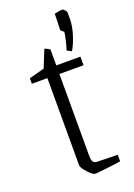

<svg xmlns="http://www.w3.org/2000/svg" viewBox="-129 -693 527 755"><g transform="rotate(-20 134.5 -315.5)"><path d="M136 10Q128 10 116.5 -0.5Q105 -11 95.5 -23.5Q86 -36 86 -44V-408H21V-431L85 -448L114 -520Q120 -520 136 -510V-443H237V-407H136V-68Q136 -47 141 -39.5Q146 -32 159 -32L243 -30V-3Q229 0 206 2.5Q183 5 162.5 7.5Q142 10 136 10ZM213 -474 194 -484Q206 -521 211 -556Q206 -560 202 -563.5Q198 -567 198 -570L200 -636Q209 -638 217 -639.5Q225 -641 234 -641Q236 -641 242.5 -634.5Q249 -628 249 -625V-597Q249 -567 238 -532Q227 -497 213 -474Z"/></g></svg>

Font: Grenze Gotisch ExtraLight
Style: Regular
Weight: 200
Designer: Renata Polastri
Foundry: Omnibus-Type
Version: Version 1.001